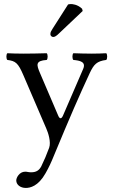

<svg xmlns="http://www.w3.org/2000/svg" viewBox="-20 -693 555 945"><path d="M204 160C220 132 233 104 245 74C325 -119 370 -222 422 -334C442 -376 456 -392 503 -398C509 -404 509 -425 503 -431C483 -430 460 -429 432 -429C402 -429 371 -430 341 -431C335 -425 335 -404 341 -398C373 -395 405 -389 389 -353L290 -124C283 -108 274 -105 266 -125L177 -333C159 -375 154 -394 210 -398C216 -404 216 -425 210 -431C173 -430 133 -429 97 -429C63 -429 36 -430 16 -431C10 -425 10 -404 16 -398C56 -393 69 -384 95 -323L208 -60C217 -40 232 6 222 34C210 67 198 95 183 126C172 146 158 155 133 155C119 155 115 152 104 152C75 152 60 182 60 195C60 216 80 232 107 232C128 232 168 224 204 160ZM315 -671 239 -552C231 -539 228 -535 228 -524C228 -517 235 -511 242 -511C249 -511 257 -515 272 -530L387 -639L384 -650C361 -672 335 -673 329 -673C324 -673 318 -672 315 -671Z"/></svg>

Font: Libertinus Math
Style: Regular
Weight: 400
Designer: Philipp H. Poll, Khaled Hosny
Foundry: Caleb Maclennan
Version: Version 7.050;RELEASE